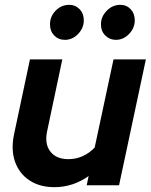

<svg xmlns="http://www.w3.org/2000/svg" viewBox="-20 -767 624 795"><path d="M205 8Q144 8 101.5 -20.5Q59 -49 42 -98Q25 -147 38 -210L104 -521H238L175 -223Q164 -171 188.5 -139.5Q213 -108 263 -108Q295 -108 322.5 -120.5Q350 -133 372 -156L450 -521H584L473 0H339L347 -38Q282 8 205 8ZM249 -602Q222 -602 204.5 -620Q187 -638 187 -666Q187 -699 210.5 -723Q234 -747 267 -747Q292 -747 309.5 -729Q327 -711 327 -683Q327 -651 303.5 -626.5Q280 -602 249 -602ZM460 -602Q434 -602 416 -620Q398 -638 398 -666Q398 -698 422 -722.5Q446 -747 478 -747Q504 -747 521 -729Q538 -711 538 -683Q538 -651 514.5 -626.5Q491 -602 460 -602Z"/></svg>

Font: Red Hat Display ExtraBold
Style: Italic
Weight: 800
Italic angle: -12°
Designer: Pentagram, MCKL
Foundry: Pentagram, MCKL
Version: Version 1.023